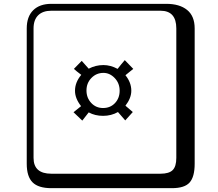

<svg xmlns="http://www.w3.org/2000/svg" viewBox="-20 -774 1140 1006"><path d="M520 -208Q558.1 -208 582.5 -233.9Q606.9 -259.8 606.9 -298.8Q606.9 -337.9 581.1 -365Q555.2 -392.1 522 -392.1Q484.9 -392.1 459 -365.5Q433.1 -338.9 433.1 -300Q433.1 -261.2 458 -234.6Q482.9 -208 520 -208ZM520 -167Q478 -167 444.8 -185.1Q435.1 -171.9 411.1 -142.1L365.2 -186L404.8 -217.8Q372.6 -258.8 373 -298.8Q373 -342.8 405.8 -381.8Q377.9 -402.8 367.2 -413.1L408.2 -455.1L444.8 -414.1Q481 -433.1 522 -433.1Q559.1 -433.1 596.2 -413.1Q602.1 -420.9 616 -438Q629.9 -455.1 633.8 -459L678.2 -413.1L637.2 -379.9Q668 -341.8 668 -298.8Q668 -259.8 637.2 -220.2Q669.4 -193.4 675.8 -187L636.2 -143.1L598.1 -187Q563 -167 520 -167ZM249 -717.8Q204.1 -717.8 179.9 -693.8Q155.8 -669.9 155.8 -625V53.2Q155.8 136.2 249 136.2H820.8Q865.7 136.2 884.8 117.2Q903.8 98.1 903.8 53.2V-625Q903.8 -717.8 820.8 -717.8ZM1000 84Q1000 152.8 973.4 182.4Q946.8 211.9 880.9 211.9H249Q181.2 211.9 150.6 181.4Q120.1 150.9 120.1 84V-625Q120.1 -687 154.1 -720.5Q188 -753.9 249 -753.9H851.1Q920.9 -753.9 960.4 -721.9Q1000 -689.9 1000 -625Z"/></svg>

Font: Linux Biolinum Keyboard O
Style: Regular
Weight: 700
Designer: Philipp H. Poll
Foundry: Philipp H. Poll
Version: Version 0.6.1